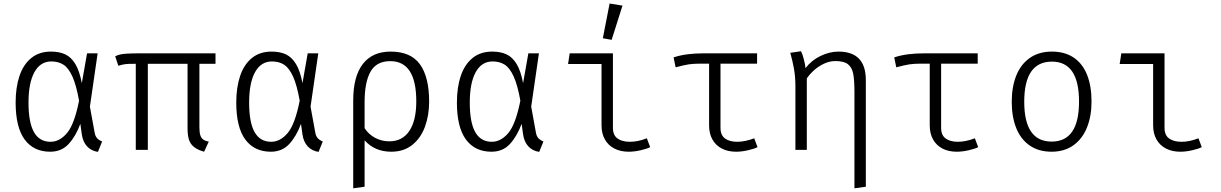

<svg xmlns="http://www.w3.org/2000/svg" viewBox="-20 -836 6809 1071"><path d="M436.4 -372.3 465.6 -538.5H524.6L481.5 -241L508.2 -94.9Q511.3 -77.4 520.8 -66.2Q530.3 -54.9 549.7 -46.7L526.2 11.3Q489.2 5.6 465.9 -19.2Q442.6 -44.1 436.4 -86.2L428.2 -145.1Q402.6 -75.9 362.8 -32.8Q323.1 10.3 260 10.3Q167.7 10.3 117.4 -57.9Q67.2 -126.2 67.2 -263.6Q67.2 -348.7 88.7 -412.6Q110.3 -476.4 154.4 -512.3Q198.5 -548.2 264.1 -548.2Q311.3 -548.2 344.4 -532.6Q377.4 -516.9 400.5 -478.5Q423.6 -440 436.4 -372.3ZM139 -263.6Q139 -152.8 169.5 -99Q200 -45.1 262.1 -45.1Q312.3 -45.1 353.6 -93.6Q394.9 -142.1 421 -274.4Q405.6 -361 384.1 -408.7Q362.6 -456.4 334.4 -474.9Q306.2 -493.3 266.2 -493.3Q205.1 -493.3 172.1 -433.6Q139 -373.8 139 -263.6Z M1182.1 -480H1092.3V-127.2Q1092.3 -98.5 1097.2 -82.3Q1102.1 -66.2 1113.3 -57.9Q1124.6 -49.7 1144.6 -46.2L1118.5 10.3Q1082.1 0 1062.1 -16.2Q1042.1 -32.3 1034.1 -56.7Q1026.2 -81 1026.2 -120V-480H804.6V0H737.4V-480H726.2Q692.3 -480 678.7 -478.2Q665.1 -476.4 640 -469.2L622.6 -522.1Q636.4 -528.7 650.5 -532.1Q664.6 -535.4 689.7 -536.9Q714.9 -538.5 762.1 -538.5H1182.1Z M1667.2 -372.3 1696.4 -538.5H1755.4L1712.3 -241L1739 -94.9Q1742.1 -77.4 1751.5 -66.2Q1761 -54.9 1780.5 -46.7L1756.9 11.3Q1720 5.6 1696.7 -19.2Q1673.3 -44.1 1667.2 -86.2L1659 -145.1Q1633.3 -75.9 1593.6 -32.8Q1553.8 10.3 1490.8 10.3Q1398.5 10.3 1348.2 -57.9Q1297.9 -126.2 1297.9 -263.6Q1297.9 -348.7 1319.5 -412.6Q1341 -476.4 1385.1 -512.3Q1429.2 -548.2 1494.9 -548.2Q1542.1 -548.2 1575.1 -532.6Q1608.2 -516.9 1631.3 -478.5Q1654.4 -440 1667.2 -372.3ZM1369.7 -263.6Q1369.7 -152.8 1400.3 -99Q1430.8 -45.1 1492.8 -45.1Q1543.1 -45.1 1584.4 -93.6Q1625.6 -142.1 1651.8 -274.4Q1636.4 -361 1614.9 -408.7Q1593.3 -456.4 1565.1 -474.9Q1536.9 -493.3 1496.9 -493.3Q1435.9 -493.3 1402.8 -433.6Q1369.7 -373.8 1369.7 -263.6Z M2373.8 -269.2Q2373.8 -192.8 2350.5 -129.2Q2327.2 -65.6 2279.7 -27.7Q2232.3 10.3 2162.6 10.3Q2070.3 10.3 2013.8 -53.3V205.6L1950.3 214.4V-275.9Q1950.3 -409.7 2003.8 -479Q2057.4 -548.2 2159 -548.2Q2271.3 -548.2 2322.6 -477.2Q2373.8 -406.2 2373.8 -269.2ZM2013.8 -266.2V-121Q2036.4 -86.2 2072.8 -66.9Q2109.2 -47.7 2151.8 -47.7Q2224.6 -47.7 2263.3 -105.6Q2302.1 -163.6 2302.1 -270.3Q2302.1 -494.9 2156.9 -494.9Q2080 -494.9 2046.9 -436.4Q2013.8 -377.9 2013.8 -266.2Z M2897.9 -372.3 2927.2 -538.5H2986.2L2943.1 -241L2969.7 -94.9Q2972.8 -77.4 2982.3 -66.2Q2991.8 -54.9 3011.3 -46.7L2987.7 11.3Q2950.8 5.6 2927.4 -19.2Q2904.1 -44.1 2897.9 -86.2L2889.7 -145.1Q2864.1 -75.9 2824.4 -32.8Q2784.6 10.3 2721.5 10.3Q2629.2 10.3 2579 -57.9Q2528.7 -126.2 2528.7 -263.6Q2528.7 -348.7 2550.3 -412.6Q2571.8 -476.4 2615.9 -512.3Q2660 -548.2 2725.6 -548.2Q2772.8 -548.2 2805.9 -532.6Q2839 -516.9 2862.1 -478.5Q2885.1 -440 2897.9 -372.3ZM2600.5 -263.6Q2600.5 -152.8 2631 -99Q2661.5 -45.1 2723.6 -45.1Q2773.8 -45.1 2815.1 -93.6Q2856.4 -142.1 2882.6 -274.4Q2867.2 -361 2845.6 -408.7Q2824.1 -456.4 2795.9 -474.9Q2767.7 -493.3 2727.7 -493.3Q2666.7 -493.3 2633.6 -433.6Q2600.5 -373.8 2600.5 -263.6Z M3335.4 -479H3148.7L3157.9 -538.5H3399V-122.6Q3399 -82.1 3424.4 -63.6Q3449.7 -45.1 3493.8 -45.1Q3538.5 -45.1 3588.2 -64.6L3606.7 -15.4Q3590.3 -6.2 3554.1 2.1Q3517.9 10.3 3487.2 10.3Q3441.5 10.3 3407.4 -7.2Q3373.3 -24.6 3354.4 -57.7Q3335.4 -90.8 3335.4 -136.9ZM3342.6 -622.6 3380.5 -816.4 3452.3 -804.6 3391.8 -613.8Z M4205.6 -15.4Q4189.2 -6.2 4153.1 2.1Q4116.9 10.3 4086.2 10.3Q4040.5 10.3 4006.7 -7.2Q3972.8 -24.6 3954.1 -57.7Q3935.4 -90.8 3935.4 -136.9V-481H3890.3Q3848.7 -481 3822.8 -477.2Q3796.9 -473.3 3748.7 -460.5L3737.4 -515.9Q3774.9 -528.2 3815.6 -533.3Q3856.4 -538.5 3907.2 -538.5H4203.1V-481H3999V-122.6Q3999 -82.1 4024.1 -63.6Q4049.2 -45.1 4092.8 -45.1Q4114.4 -45.1 4139 -50.3Q4163.6 -55.4 4187.2 -64.6Z M4809.7 -389.7V205.6L4746.2 214.4V-321.5Q4746.2 -389.7 4739.2 -425.1Q4732.3 -460.5 4709.7 -477.9Q4687.2 -495.4 4640 -495.4Q4607.7 -495.4 4576.4 -480.8Q4545.1 -466.2 4520.5 -443.8Q4495.9 -421.5 4480.5 -398.5V0H4416.9V-354.4Q4416.9 -407.2 4409 -451.8Q4401 -496.4 4388.2 -541.5L4448.2 -550.3Q4455.9 -536.4 4463.8 -505.6Q4471.8 -474.9 4473.3 -455.9Q4506.2 -499.5 4556.9 -523.8Q4607.7 -548.2 4656.9 -548.2Q4809.7 -548.2 4809.7 -389.7Z M5436.4 -15.4Q5420 -6.2 5383.8 2.1Q5347.7 10.3 5316.9 10.3Q5271.3 10.3 5237.4 -7.2Q5203.6 -24.6 5184.9 -57.7Q5166.2 -90.8 5166.2 -136.9V-481H5121Q5079.5 -481 5053.6 -477.2Q5027.7 -473.3 4979.5 -460.5L4968.2 -515.9Q5005.6 -528.2 5046.4 -533.3Q5087.2 -538.5 5137.9 -538.5H5433.8V-481H5229.7V-122.6Q5229.7 -82.1 5254.9 -63.6Q5280 -45.1 5323.6 -45.1Q5345.1 -45.1 5369.7 -50.3Q5394.4 -55.4 5417.9 -64.6Z M6068.7 -269.2Q6068.7 -188.2 6043.3 -124.9Q6017.9 -61.5 5967.7 -25.6Q5917.4 10.3 5846.2 10.3Q5773.8 10.3 5723.8 -24.4Q5673.8 -59 5648.7 -121.5Q5623.6 -184.1 5623.6 -268.2Q5623.6 -351.8 5649 -414.9Q5674.4 -477.9 5724.9 -513.1Q5775.4 -548.2 5847.7 -548.2Q5920 -548.2 5969.7 -514.4Q6019.5 -480.5 6044.1 -417.9Q6068.7 -355.4 6068.7 -269.2ZM5693.3 -268.2Q5693.3 -46.2 5846.2 -46.2Q5999 -46.2 5999 -269.2Q5999 -492.3 5847.7 -492.3Q5693.3 -492.3 5693.3 -268.2Z M6412.3 -479H6225.6L6234.9 -538.5H6475.9V-122.6Q6475.9 -82.1 6501.3 -63.6Q6526.7 -45.1 6570.8 -45.1Q6615.4 -45.1 6665.1 -64.6L6683.6 -15.4Q6667.2 -6.2 6631 2.1Q6594.9 10.3 6564.1 10.3Q6518.5 10.3 6484.4 -7.2Q6450.3 -24.6 6431.3 -57.7Q6412.3 -90.8 6412.3 -136.9Z"/></svg>

Font: Fira Code Fixed Light
Style: Regular
Weight: 300
Monospace: yes
Designer: Carrois Corporate, Edenspiekermann AG, Nikita Prokopov
Foundry: Carrois Corporate, Edenspiekermann AG, Nikita Prokopov
Version: Version 5.002